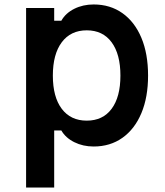

<svg xmlns="http://www.w3.org/2000/svg" viewBox="-20 -641 740 861"><path d="M97 200V-605H223V-548H255Q274 -582 313 -601.5Q352 -621 400 -621Q474 -621 529 -582Q584 -543 614 -471.5Q644 -400 644 -302Q644 -205 614 -133.5Q584 -62 529 -23Q474 16 400 16Q352 16 313 -3.5Q274 -23 255 -56H223V200ZM369 -100Q441 -100 480.5 -153Q520 -206 520 -302Q520 -398 480.5 -451.5Q441 -505 369 -505Q297 -505 257 -451.5Q217 -398 217 -302Q217 -206 257 -153Q297 -100 369 -100Z"/></svg>

Font: Martian Mono Medium
Style: Regular
Weight: 500
Monospace: yes
Designer: Roman Shamin
Foundry: Evil Martians
Version: Version 1.000; ttfautohint (v1.8.4.7-5d5b)